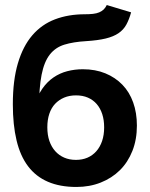

<svg xmlns="http://www.w3.org/2000/svg" viewBox="-20 -741 601 770"><path d="M286.5 8.8Q339.5 8.8 384 -8.9Q428.5 -26.5 460.8 -58.4Q493 -90.3 511 -135.8Q529 -181.3 529 -237.5Q529 -288.5 514.1 -330.1Q499.3 -371.8 470.9 -401.1Q442.5 -430.5 402.5 -446.9Q362.5 -463.3 312.3 -463.3Q279.5 -463.3 249.8 -455.5Q220 -447.8 194.5 -430.4Q169 -413 149.4 -384.8Q129.8 -356.5 117.8 -315L136.5 -305Q136.5 -389.3 146.8 -441.1Q157 -493 179.5 -521.9Q202 -550.7 238 -561.9Q274 -573 325.3 -576Q372.8 -579 404 -586.6Q435.3 -594.2 455.3 -607.9Q475.3 -621.5 486.6 -642.2Q498 -663 505.8 -691.5L408.2 -720.8Q403.2 -710.3 395.9 -703.1Q388.5 -696 377.9 -691.5Q367.3 -687 352.9 -685.4Q338.5 -683.8 320.3 -683.8Q254.2 -683.8 200.7 -663.5Q147.2 -643.2 109.7 -599.6Q72.2 -556 51.9 -487.7Q31.5 -419.5 31.5 -322.8Q31.5 -240.2 46.4 -178Q61.2 -115.7 92.6 -74.2Q124 -32.7 172.3 -12Q220.5 8.8 286.5 8.8ZM284.5 -99.8Q258.5 -99.8 237.5 -108.9Q216.5 -118 201.5 -134.8Q186.5 -151.5 178.1 -175.6Q169.8 -199.8 169.8 -230.5Q169.8 -260.8 177.8 -284.6Q185.8 -308.5 201 -324.6Q216.3 -340.7 237.3 -349.6Q258.3 -358.5 284.8 -358.5Q311.8 -358.5 332.5 -349.5Q353.2 -340.5 367.7 -323.9Q382.2 -307.2 390 -283.4Q397.7 -259.5 397.7 -230.3Q397.7 -200 389.5 -175.6Q381.2 -151.3 366.2 -134.4Q351.2 -117.5 330.6 -108.6Q310 -99.8 284.5 -99.8Z"/></svg>

Font: Tilda Sans VF
Style: Regular
Weight: 400
Designer: ParaType Ltd
Foundry: ParaType Ltd
Version: Version 1.010